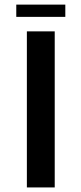

<svg xmlns="http://www.w3.org/2000/svg" viewBox="-20 -821 355 841"><path d="M51.3 -800.8H266.1V-747.1H51.3ZM97.7 -683.6H219.7V0H97.7Z"/></svg>

Font: California Gothic
Style: Regular
Weight: 400
Version: Version 2.2;